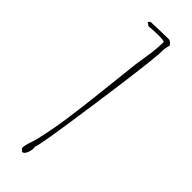

<svg xmlns="http://www.w3.org/2000/svg" viewBox="-260 -783 814 814"><g transform="rotate(45 146.5 -376.0)"><path d="M81 2Q81 -17 92 -47L99 -70Q116 -142 127.5 -221.5Q139 -301 153 -430L171 -592L178 -638Q188 -697 188 -740Q188 -746 154 -746Q137 -746 124 -745L95 -743L80 -753L88 -762L142 -764Q165 -765 194 -765Q201 -765 207.5 -759.5Q214 -754 217 -747Q210 -730 210 -702Q210 -686 209 -681Q203 -604 164 -330Q125 -56 116 -42L117 -34Q117 -18 110 -2.5Q103 13 93 13Z"/></g></svg>

Font: Amatic SC
Style: Regular
Weight: 400
Designer: Multiple Designers
Foundry: Vernon Adams
Version: Version 2.505